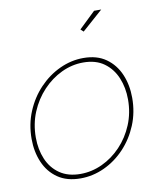

<svg xmlns="http://www.w3.org/2000/svg" viewBox="-83 -796 727 873"><g transform="rotate(-10 280.5 -360.0)"><path d="M219 10Q156 10 114 -19Q72 -48 51 -97Q30 -146 30 -205Q30 -273 54.5 -331.5Q79 -390 121 -434Q163 -478 216 -502.5Q269 -527 325 -527Q388 -527 429.5 -497.5Q471 -468 492 -419Q513 -370 513 -310Q513 -243 489 -185Q465 -127 423.5 -83Q382 -39 329 -14.5Q276 10 219 10ZM222 -10Q274 -10 322.5 -32.5Q371 -55 409.5 -95.5Q448 -136 470.5 -190Q493 -244 493 -306Q493 -361 474 -406.5Q455 -452 417 -479.5Q379 -507 321 -507Q269 -507 220.5 -484Q172 -461 133.5 -420Q95 -379 72.5 -325Q50 -271 50 -208Q50 -153 69 -108Q88 -63 126.5 -36.5Q165 -10 222 -10ZM348 -645 335 -657 411 -730H444Z"/></g></svg>

Font: Raleway Thin Thin
Style: Italic
Weight: 250
Italic angle: -12°
Version: Version 4.026